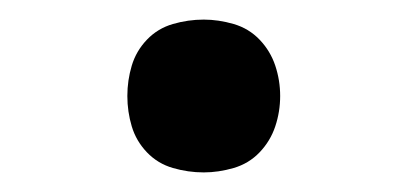

<svg xmlns="http://www.w3.org/2000/svg" viewBox="-20 -438 415 196"><path d="M188 -262Q172 -262 156.5 -266.5Q141 -271 130 -282.5Q119 -294 114.5 -309Q110 -324 110 -340Q110 -356 114.5 -371Q119 -386 130 -397.5Q141 -409 156.5 -413.5Q172 -418 188 -418Q203 -418 218.5 -413.5Q234 -409 245 -397.5Q256 -386 261 -371Q266 -356 266 -340Q266 -324 261 -309Q256 -294 245 -282.5Q234 -271 218.5 -266.5Q203 -262 188 -262Z"/></svg>

Font: Iosevka Julsh Curly
Style: Regular
Weight: 400
Designer: Belleve Invis
Foundry: Belleve Invis
Version: Version 15.0.2; ttfautohint (v1.8.4)